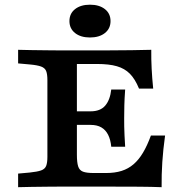

<svg xmlns="http://www.w3.org/2000/svg" viewBox="-20 -778 777 798"><path d="M229.9 -2.4Q205.7 -2.4 173.6 -2Q141.5 -1.6 109.6 -1.2Q77.7 -0.8 55.3 0V-56.5L103.7 -60.9Q135 -64.1 150.8 -69.7Q166.6 -75.3 171.8 -88.4Q177 -101.6 177 -125.8V-445.2Q177 -469.8 171.8 -482.8Q166.6 -495.7 150.8 -501.5Q135 -507.3 103.7 -510.1L55.3 -514.5V-571Q77.7 -570.2 109.6 -569.8Q141.5 -569.4 173.6 -569Q205.7 -568.5 229.9 -568.5H239.5H416.3Q481.1 -568.5 527.6 -569.4Q574.1 -570.2 608.7 -571Q608.3 -531.6 610.3 -492.3Q612.3 -453 616.7 -409.7H557.8Q541.6 -449.4 519.9 -471.4Q498.2 -493.4 465.8 -502.7Q433.4 -512.1 383 -512.1H299.6V-135Q299.6 -102.7 304.9 -86.4Q310.1 -70.2 325 -64.5Q340 -58.9 369 -58.9H420.9Q457.4 -58.9 485.4 -67.7Q513.4 -76.6 535.2 -95.4Q557 -114.2 574.4 -143.5Q591.9 -172.8 607.2 -214.6H666.1Q658 -156.5 654.6 -104.6Q651.2 -52.8 651.7 0Q612.1 -1.6 557.7 -2Q503.3 -2.4 428.8 -2.4H239.5ZM262.4 -258.9V-315.3H449.2V-258.9ZM442.4 -168.2Q439.6 -197.5 429.4 -217.7Q419.2 -237.9 401.4 -248.4Q383.6 -258.9 356.6 -258.9V-315.3Q396.9 -315.3 417.2 -338.9Q437.5 -362.5 442.4 -405.9H500.2Q497.4 -366.5 496.8 -340.8Q496.1 -315.1 496.1 -287.1Q496.1 -269 496.3 -251.7Q496.6 -234.4 497.6 -214.5Q498.6 -194.6 500.2 -168.2ZM354 -622.2Q315.4 -622.2 292 -640.7Q268.6 -659.3 268.6 -690.3Q268.6 -721.8 292 -740.1Q315.4 -758.5 354 -758.5Q392.6 -758.5 416 -740.1Q439.4 -721.8 439.4 -690.3Q439.4 -659.3 416 -640.7Q392.6 -622.2 354 -622.2Z"/></svg>

Font: Playfair 5pt SemiExpanded Light
Style: Regular
Weight: 300
Width: 6
Designer: Claus Eggers Sørensen
Foundry: Claus Eggers Sørensen
Version: Version 2.203